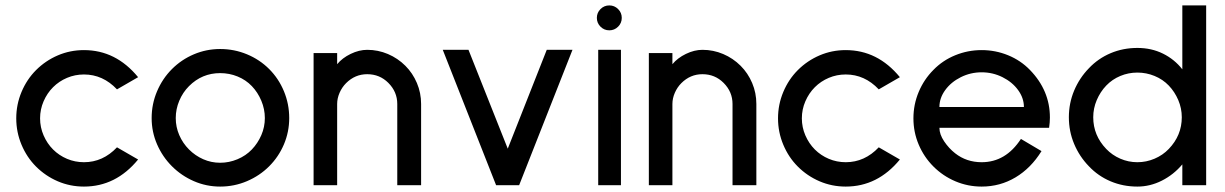

<svg xmlns="http://www.w3.org/2000/svg" viewBox="-20 -684 4524 709"><path d="M113 -69Q79 -103 59.5 -149.5Q40 -196 40 -247Q40 -298 59.5 -344.5Q79 -391 113 -425Q148 -460 193.5 -479.5Q239 -499 290 -499Q408 -499 490 -399L412 -354Q360 -409 290 -409Q257 -409 227.5 -396.5Q198 -384 176 -362Q154 -340 141 -310Q128 -280 128 -247Q128 -214 141 -184Q154 -154 176 -132Q198 -110 227.5 -97.5Q257 -85 290 -85Q360 -85 412 -140L490 -95Q408 5 290 5Q239 5 193.5 -14.5Q148 -34 113 -69Z M615 -70Q580 -105 560 -151Q540 -197 540 -248Q540 -300 560 -347Q580 -394 615 -429Q650 -464 696 -483.5Q742 -503 793 -503Q845 -503 892 -483.5Q939 -464 974 -429Q1009 -394 1028.5 -347Q1048 -300 1048 -248Q1048 -197 1028.5 -151Q1009 -105 974 -70Q939 -35 892 -15Q845 5 793 5Q742 5 696 -15Q650 -35 615 -70ZM678 -366Q655 -343 642 -312Q629 -281 629 -248Q629 -215 642 -185Q655 -155 678 -132Q701 -109 730.5 -96Q760 -83 793 -83Q826 -83 857 -96Q888 -109 910 -132Q932 -155 945 -185Q958 -215 958 -248Q958 -281 945 -312Q932 -343 910 -366Q888 -389 857.5 -401.5Q827 -414 793 -414Q726 -414 678 -366Z M1447 0V-300Q1447 -345 1414 -378Q1382 -410 1336 -410Q1291 -410 1258 -377Q1243 -362 1234 -341.5Q1225 -321 1225 -300V0H1138V-488H1225V-447Q1244 -470 1275 -485Q1306 -500 1336 -500Q1376 -500 1412.5 -484.5Q1449 -469 1477 -441Q1504 -414 1519.5 -377.5Q1535 -341 1535 -300V0Z M1897 0H1812L1615 -500H1710L1855 -135L1999 -500H2094Z M2184 -618Q2184 -637 2197.5 -650.5Q2211 -664 2230 -664Q2249 -664 2262.5 -650.5Q2276 -637 2276 -618Q2276 -599 2262.5 -585.5Q2249 -572 2230 -572Q2211 -572 2197.5 -585.5Q2184 -599 2184 -618ZM2189 0V-500H2273V0Z M2685 0V-300Q2685 -345 2652 -378Q2620 -410 2574 -410Q2529 -410 2496 -377Q2481 -362 2472 -341.5Q2463 -321 2463 -300V0H2376V-488H2463V-447Q2482 -470 2513 -485Q2544 -500 2574 -500Q2614 -500 2650.5 -484.5Q2687 -469 2715 -441Q2742 -414 2757.5 -377.5Q2773 -341 2773 -300V0Z M2926 -69Q2892 -103 2872.5 -149.5Q2853 -196 2853 -247Q2853 -298 2872.5 -344.5Q2892 -391 2926 -425Q2961 -460 3006.5 -479.5Q3052 -499 3103 -499Q3221 -499 3303 -399L3225 -354Q3173 -409 3103 -409Q3070 -409 3040.5 -396.5Q3011 -384 2989 -362Q2967 -340 2954 -310Q2941 -280 2941 -247Q2941 -214 2954 -184Q2967 -154 2989 -132Q3011 -110 3040.5 -97.5Q3070 -85 3103 -85Q3173 -85 3225 -140L3303 -95Q3221 5 3103 5Q3052 5 3006.5 -14.5Q2961 -34 2926 -69Z M3449 -212Q3449 -188 3466.5 -162Q3484 -136 3507 -118Q3549 -85 3605 -85Q3694 -85 3750 -171L3826 -126Q3787 -63 3730 -29Q3673 5 3605 5Q3554 5 3508 -14.5Q3462 -34 3427 -69Q3392 -104 3372.5 -150Q3353 -196 3353 -247Q3353 -298 3372.5 -344.5Q3392 -391 3427 -426Q3461 -461 3507.5 -480Q3554 -499 3605 -499Q3656 -499 3702.5 -480Q3749 -461 3783 -426Q3857 -350 3857 -250Q3857 -232 3854 -212ZM3449 -289H3761Q3761 -322 3739.5 -351.5Q3718 -381 3682 -399Q3646 -417 3605 -417Q3564 -417 3528 -399Q3492 -381 3470.5 -351.5Q3449 -322 3449 -289Z M4346 0V-77Q4314 -39 4270.5 -17Q4227 5 4180 5Q4127 5 4081 -14.5Q4035 -34 4001 -70Q3966 -106 3946.5 -152.5Q3927 -199 3927 -251Q3927 -303 3946.5 -349.5Q3966 -396 4001 -432Q4035 -468 4081 -487.5Q4127 -507 4180 -507Q4232 -507 4274.5 -486Q4317 -465 4346 -428V-664H4434V0ZM4065 -368Q4043 -345 4030 -314.5Q4017 -284 4017 -251Q4017 -184 4065 -134Q4087 -111 4117 -98Q4147 -85 4180 -85Q4213 -85 4243.5 -98Q4274 -111 4296 -134Q4344 -184 4344 -251Q4344 -284 4331 -314.5Q4318 -345 4296 -368Q4274 -391 4243.5 -403.5Q4213 -416 4180 -416Q4147 -416 4117 -403.5Q4087 -391 4065 -368Z"/></svg>

Font: Sulphur Point
Style: Bold
Weight: 700
Designer: Noponies / Dale Sattler
Foundry: Noponies
Version: Version 1.000; ttfautohint (v1.8)